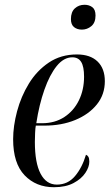

<svg xmlns="http://www.w3.org/2000/svg" viewBox="-20 -774 464 804"><path d="M206 10Q131 10 83 -40Q35 -90 35 -191Q35 -246 51.5 -308Q68 -370 101 -424Q134 -478 184.5 -512Q235 -546 302 -546Q358 -546 388.5 -516.5Q419 -487 419 -434Q419 -378 385.5 -336.5Q352 -295 295 -271.5Q238 -248 166 -248H130Q128 -239 127 -217.5Q126 -196 126 -180Q126 -92 150 -46.5Q174 -1 218 -1Q264 -1 294 -36.5Q324 -72 340 -126Q346 -124 350 -117.5Q354 -111 354 -97Q354 -75 337.5 -50Q321 -25 288 -7.5Q255 10 206 10ZM156 -258Q210 -258 249.5 -284Q289 -310 310.5 -354Q332 -398 332 -453Q332 -495 320 -514.5Q308 -534 283 -534Q247 -534 217.5 -497.5Q188 -461 166 -398.5Q144 -336 132 -258ZM323 -650Q303 -650 290 -660.5Q277 -671 277 -694Q277 -724 293.5 -739Q310 -754 334 -754Q353 -754 366.5 -744Q380 -734 380 -709Q380 -679 362.5 -664.5Q345 -650 323 -650Z"/></svg>

Font: Noto Serif Display Condensed
Style: Italic
Weight: 400
Width: 3
Italic angle: -12°
Designer: Monotype Design Team
Foundry: Monotype Imaging Inc.
Version: Version 2.009